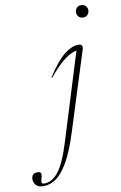

<svg xmlns="http://www.w3.org/2000/svg" viewBox="-282 -797 686 1087"><g transform="rotate(-10 61.0 -254.0)"><path d="M229 -704.5Q229 -718.5 238.2 -729.2Q247.5 -740 264.5 -740Q281.5 -740 290.8 -729.2Q300 -718.5 300 -704.5Q300 -690.5 290.8 -679.8Q281.5 -669 264.5 -669Q247.5 -669 238.2 -679.8Q229 -690.5 229 -704.5ZM87 -39Q54 65.5 19.8 124.8Q-14.5 184 -49.8 208.2Q-85 232.5 -122 232.5Q-150.5 232.5 -164.2 218.2Q-178 204 -178 183.5Q-178 149 -142.5 149Q-128.5 149 -124.2 156.8Q-120 164.5 -126 184Q-132 203.5 -129.5 211Q-127 218.5 -115 218.5Q-70 218.5 -33 171Q4 123.5 40.5 4.5L194 -491Q169 -488.5 128.2 -460Q87.5 -431.5 32 -363L28.5 -366Q84.5 -453.5 128.8 -487.8Q173 -522 209.5 -522Q239.5 -522 230 -491.5Z"/></g></svg>

Font: Newsreader Display ExtraLight
Style: Italic
Weight: 275
Italic angle: -17°
Designer: Hugues Gentile
Foundry: Production Type
Version: Version 1.001